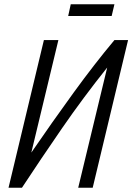

<svg xmlns="http://www.w3.org/2000/svg" viewBox="-20 -881 621 901"><path d="M20 0 186 -693H254L127 -165Q225 -308 324.5 -445Q424 -582 517 -693H581L415 0H347L483 -564Q371 -424 271 -279Q171 -134 83 0ZM300 -806 312 -861H517L504 -806Z"/></svg>

Font: Ubuntu Sans Condensed
Style: Italic
Weight: 400
Width: 3
Italic angle: -13.5°
Designer: Dalton Maag Ltd
Foundry: Dalton Maag Ltd
Version: Version 1.006; ttfautohint (v1.8.4.7-5d5b)